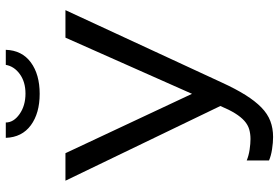

<svg xmlns="http://www.w3.org/2000/svg" viewBox="-170 -786 963 663"><g transform="rotate(-90 311.5 -454.5)"><path d="M170 7Q151 7 128 3.5Q105 0 89 -7V-84Q106 -77 126.5 -74Q147 -71 163 -71Q181 -71 196.5 -75.5Q212 -80 225.5 -92Q239 -104 251.5 -124Q264 -144 277 -175L19 -710H114L319 -273L513 -710H608L358 -170Q336 -122 315 -88.5Q294 -55 272 -33.5Q250 -12 225 -2.5Q200 7 170 7ZM319 -799Q252 -799 210.5 -829.5Q169 -860 167 -916H220Q220 -889 249 -868.5Q278 -848 320 -848Q360 -848 387 -867.5Q414 -887 419 -916H471Q469 -860 427.5 -829.5Q386 -799 319 -799Z"/></g></svg>

Font: PTCRaleway Medium
Style: Regular
Weight: 500
Designer: Matt McInerney, Pablo Impallari, Rodrigo Fuenzalida
Foundry: Matt McInerney, Pablo Impallari, Rodrigo Fuenzalida
Version: Version 3.000g; ttfautohint (v1.5) -l 8 -r 28 -G 28 -x 14 -D